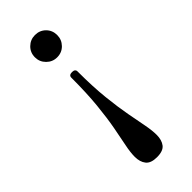

<svg xmlns="http://www.w3.org/2000/svg" viewBox="-241 -484 828 828"><g transform="rotate(-45 173.0 -69.5)"><path d="M173 -216Q192 -216 192 -201Q192 -107 199.5 -37Q207 33 216.5 83.5Q226 134 233 170.5Q240 207 240 234Q240 265 225.5 284Q211 303 173 303Q136 303 121 284Q106 265 106 234Q106 207 113.5 170.5Q121 134 130.5 83.5Q140 33 147 -37Q154 -107 154 -201Q154 -216 173 -216ZM173 -442Q202 -442 221.5 -422.5Q241 -403 241 -374Q241 -346 221.5 -326Q202 -306 173 -306Q145 -306 125 -326Q105 -346 105 -374Q105 -403 125 -422.5Q145 -442 173 -442Z"/></g></svg>

Font: Zen Old Mincho
Style: Regular
Weight: 400
Designer: Yoshimichi Ohira
Foundry: Positype
Version: Version 1.001